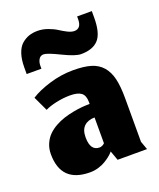

<svg xmlns="http://www.w3.org/2000/svg" viewBox="-92 -493 464 560"><g transform="rotate(-20 139.5 -213.0)"><path d="M62.7 -325.7V-334.7Q62.7 -346.3 67.8 -354.7Q73 -363 82.7 -363Q93.7 -363 131.3 -344.5Q169 -326 186.3 -326Q223 -326 240.7 -345.5Q258.3 -365 258.3 -413V-433.3H212.7V-424.7Q212.7 -396 190.7 -396Q182 -396 170.3 -401.8Q158.7 -407.7 148 -414.7Q137.3 -421.7 121.3 -427.5Q105.3 -433.3 89.3 -433.3Q75 -433.3 63 -429.3Q51 -425.3 40.2 -416.2Q29.3 -407 23.2 -389.2Q17 -371.3 17 -346.3V-325.7ZM170 -29.7 180.7 0H272L262.7 -26V-161.7Q262.7 -198.3 257 -222.2Q251.3 -246 237.8 -261.5Q224.3 -277 202.7 -283.5Q181 -290 147.7 -290Q110 -290 73.7 -278.8Q37.3 -267.7 14.7 -253L36 -207.7Q48.7 -214.3 71 -219.2Q93.3 -224 114 -224Q138 -224 148.8 -215.7Q159.7 -207.3 159.7 -187V-181Q148.3 -181 136 -180Q123.7 -179 108 -176Q92.3 -173 78.2 -168.5Q64 -164 50 -156.2Q36 -148.3 26 -138.3Q16 -128.3 9.7 -113.8Q3.3 -99.3 3.3 -82Q3.3 7 93.3 7Q106.7 7 119.3 3.2Q132 -0.7 140.8 -6Q149.7 -11.3 156.5 -16.7Q163.3 -22 166.7 -26ZM143.7 -51.7Q115.3 -51.7 115.3 -93.3Q115.3 -116.7 127.3 -127.8Q139.3 -139 159.7 -139V-59Q159.7 -59 157.7 -57.2Q155.7 -55.3 151.8 -53.5Q148 -51.7 143.7 -51.7Z"/></g></svg>

Font: Jomhuria
Style: Regular
Weight: 400
Designer: Arabic design by Kourosh Beigpour, Latin design by Eben Sorkin, engineering by Lasse Fister and Khaled Hosney
Version: Version 1.0000